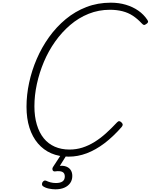

<svg xmlns="http://www.w3.org/2000/svg" viewBox="-20 -1150 1126 1434"><path d="M493 20Q420 20 362.5 -5Q305 -30 263.5 -78.5Q222 -127 200 -196Q178 -265 178 -353Q178 -441 197.5 -532Q217 -623 254.5 -710Q292 -797 346.5 -873Q401 -949 471 -1007Q541 -1065 625.5 -1097.5Q710 -1130 808 -1130Q868 -1130 920 -1114.5Q972 -1099 1013 -1070.5Q1054 -1042 1081 -1001Q1088 -991 1085 -983.5Q1082 -976 1070 -969Q1060 -962 1053.5 -964Q1047 -966 1036 -978Q1006 -1010 972 -1032.5Q938 -1055 895 -1066Q852 -1077 801 -1077Q717 -1077 642 -1047Q567 -1017 504 -963Q441 -909 391.5 -839Q342 -769 308 -688.5Q274 -608 255.5 -523Q237 -438 237 -356Q237 -280 255 -219.5Q273 -159 306.5 -117.5Q340 -76 389 -54.5Q438 -33 499 -33Q549 -33 595 -47.5Q641 -62 685.5 -89.5Q730 -117 771.5 -154.5Q813 -192 855 -237Q864 -246 871.5 -245Q879 -244 888 -235Q896 -227 896.5 -219.5Q897 -212 888 -201Q825 -129 759.5 -79.5Q694 -30 627.5 -5Q561 20 493 20ZM394 264Q371 264 344.5 258.5Q318 253 300 240Q293 234 293.5 225.5Q294 217 298 210Q305 201 311 199Q317 197 325 200Q339 207 357.5 212Q376 217 398 217Q430 217 447 205Q464 193 464 168Q464 143 446 134Q428 125 392 130Q384 131 380 128.5Q376 126 373 121Q371 114 371.5 108.5Q372 103 378 94L442 -4H485L415 108L400 94Q438 84 465 91Q492 98 506 117Q520 136 520 164Q520 195 504 217.5Q488 240 460 252Q432 264 394 264Z"/></svg>

Font: Playwrite CU ExtraLight
Style: Regular
Weight: 250
Designer: Veronika Burian, José Scaglione
Foundry: TypeTogether
Version: Version 1.002